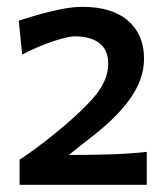

<svg xmlns="http://www.w3.org/2000/svg" viewBox="-20 -855 482 550"><path d="M36.1 -325.7V-397.5Q58.1 -412.1 81.1 -429Q104 -445.8 125 -462.4Q201.7 -523.4 245.8 -572.8Q290 -622.1 290 -672.4Q290 -749 194.8 -751Q175.8 -751 133.3 -737.1Q90.8 -723.1 43.5 -698.7L33.7 -795.9Q56.2 -803.2 88.4 -812.5Q120.6 -821.8 154.8 -828.6Q189 -835.4 216.3 -835.4Q300.8 -835.4 346.7 -795.7Q392.6 -755.9 392.6 -687Q392.6 -627.9 351.8 -570.8Q311 -513.7 227.5 -451.2L177.2 -411.1Q233.9 -411.1 289.8 -412.6Q345.7 -414.1 400.4 -419.9V-325.7Z"/></svg>

Font: Pinar SemiBold
Style: Regular
Weight: 600
Designer: Amin Abedi
Version: Version 3.000